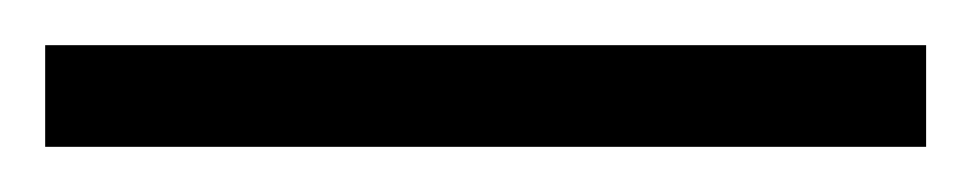

<svg xmlns="http://www.w3.org/2000/svg" viewBox="-20 35 430 85"><path d="M0 55H390V100H0Z"/></svg>

Font: Yeseva One
Style: Regular
Weight: 400
Designer: Jovanny Lemonad
Foundry: Jovanny Lemonad
Version: Version 2.000